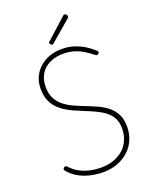

<svg xmlns="http://www.w3.org/2000/svg" viewBox="-210 -1302 1147 1435"><g transform="rotate(-20 363.0 -585.0)"><path d="M355 19Q317 19 279.5 12.5Q242 6 207.5 -7Q173 -20 144 -40Q115 -60 93 -86Q84 -95 84 -101.5Q84 -108 91 -114Q98 -120 104.5 -120Q111 -120 120 -109Q148 -79 184 -59Q220 -39 263.5 -29Q307 -19 355 -19Q409 -19 453.5 -35Q498 -51 530.5 -79.5Q563 -108 581 -149.5Q599 -191 599 -241Q599 -291 580.5 -325Q562 -359 530 -383Q498 -407 458 -425.5Q418 -444 375 -461Q338 -476 302 -492Q266 -508 234.5 -529Q203 -550 179 -577Q155 -604 141.5 -640.5Q128 -677 128 -726Q128 -780 148 -821.5Q168 -863 202 -892.5Q236 -922 280.5 -937.5Q325 -953 375 -953Q431 -953 476 -938Q521 -923 557 -900Q593 -877 621 -851Q629 -844 629.5 -838.5Q630 -833 623 -826Q615 -818 609 -820Q603 -822 592 -830Q561 -855 528 -874.5Q495 -894 457 -905Q419 -916 375 -916Q327 -916 289 -902.5Q251 -889 223.5 -864Q196 -839 182 -804Q168 -769 168 -726Q168 -673 187.5 -635.5Q207 -598 239.5 -572Q272 -546 313.5 -527Q355 -508 397 -492Q441 -475 484.5 -455.5Q528 -436 563 -408Q598 -380 618.5 -340.5Q639 -301 639 -241Q639 -185 618.5 -137Q598 -89 560 -54.5Q522 -20 470 -0.5Q418 19 355 19ZM324 -1007Q319 -1007 312 -1014Q305 -1021 305 -1026Q305 -1028 305.5 -1030.5Q306 -1033 309 -1035L471 -1181Q475 -1184 477 -1186.5Q479 -1189 483 -1189Q489 -1189 494.5 -1185.5Q500 -1182 503 -1176.5Q506 -1171 506 -1166Q506 -1163 505.5 -1161Q505 -1159 502 -1156L335 -1013Q331 -1010 329 -1008.5Q327 -1007 324 -1007Z"/></g></svg>

Font: Playwrite US Modern Thin
Style: Regular
Weight: 250
Designer: Veronika Burian, José Scaglione
Foundry: TypeTogether
Version: Version 1.003